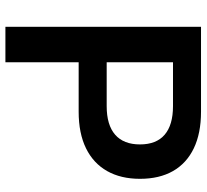

<svg xmlns="http://www.w3.org/2000/svg" viewBox="-46 -698 745 692"><g transform="rotate(90 326.0 -352.5)"><path d="M77 0V-705H383Q461 -705 515 -679Q569 -653 597 -604Q625 -555 625 -485Q625 -416 597 -366.5Q569 -317 515 -290.5Q461 -264 383 -264H205V0ZM205 -365H363Q431 -365 466 -395.5Q501 -426 501 -485Q501 -544 466 -574Q431 -604 363 -604H205Z"/></g></svg>

Font: NunitoSans3
Style: Bold
Weight: 700
Designer: Vernon Adams
Foundry: Vernon Adams
Version: Version 3.101;gftools[0.9.27]